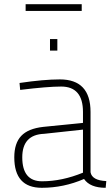

<svg xmlns="http://www.w3.org/2000/svg" viewBox="-20 -886 535 914"><path d="M483 8Q409 8 380 -34Q283 8 179 8Q48 8 48 -137Q48 -204 81 -239Q114 -274 186 -282L375 -301V-353Q375 -474 271 -474Q207 -474 76 -458L73 -491Q188 -508 265 -508Q411 -508 411 -353V-66Q418 -27 486 -24ZM180 -23Q275 -23 375 -64V-269L190 -249Q86 -245 86 -137Q86 -23 180 -23ZM253 -645H218V-700H253ZM369 -834H102V-866H369Z"/></svg>

Font: Storia Sans Thin
Style: Regular
Weight: 100
Designer: Accademia di Belle Arti di Urbino and others
Foundry: Accademia di Belle Arti di Urbino and others.
Version: Version 60.001;May 25, 2020;FontCreator 12.0.0.2522 64-bit